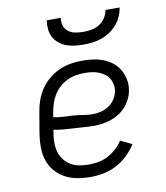

<svg xmlns="http://www.w3.org/2000/svg" viewBox="-84 -810 767 887"><g transform="rotate(-10 300.0 -366.0)"><path d="M270 8Q238 8 207.5 2.5Q177 -3 151 -17Q125 -31 105.5 -53.5Q86 -76 76.5 -104.5Q67 -133 66.5 -164.5Q66 -196 71 -228L88 -328Q92 -355 101.5 -382Q111 -409 127 -433Q143 -457 166.5 -476.5Q190 -496 216 -507.5Q242 -519 269.5 -523.5Q297 -528 324 -528Q350 -528 375.5 -524.5Q401 -521 423.5 -512Q446 -503 465 -488Q484 -473 496 -452Q508 -431 513 -406Q518 -381 513 -355Q510 -336 500.5 -316.5Q491 -297 477 -281Q463 -265 445 -253.5Q427 -242 406.5 -235Q386 -228 366 -225Q346 -222 326 -222Q302 -222 279 -224Q256 -226 232 -227Q208 -228 184.5 -230Q161 -232 138 -237L135 -218Q131 -196 131.5 -174Q132 -152 138 -132Q144 -112 157 -95.5Q170 -79 187.5 -68.5Q205 -58 226.5 -54Q248 -50 270 -50Q293 -50 316 -54Q339 -58 360.5 -69Q382 -80 401 -97Q420 -114 432 -134L486 -108Q469 -81 444.5 -57.5Q420 -34 391 -19Q362 -4 331 2Q300 8 270 8ZM330 -276Q349 -276 369 -281Q389 -286 406 -297.5Q423 -309 434.5 -327Q446 -345 449 -364Q452 -380 448.5 -396Q445 -412 437 -424.5Q429 -437 416 -446Q403 -455 388.5 -460.5Q374 -466 358 -468Q342 -470 325 -470Q305 -470 284 -466.5Q263 -463 243.5 -454Q224 -445 207.5 -430Q191 -415 179.5 -397Q168 -379 161.5 -359Q155 -339 151 -318L147 -294Q170 -289 193 -288Q216 -287 239.5 -285.5Q263 -284 285 -280Q307 -276 330 -276ZM343 -600Q322 -600 301.5 -602.5Q281 -605 262.5 -612Q244 -619 229 -631.5Q214 -644 205 -661Q196 -678 194 -698.5Q192 -719 195 -740H261Q258 -721 263.5 -703.5Q269 -686 283 -675.5Q297 -665 315.5 -661.5Q334 -658 353 -658Q372 -658 391.5 -661.5Q411 -665 428 -675.5Q445 -686 456.5 -703.5Q468 -721 471 -740H537Q534 -719 525 -698.5Q516 -678 501 -661Q486 -644 467 -631.5Q448 -619 427.5 -612Q407 -605 385.5 -602.5Q364 -600 343 -600Z"/></g></svg>

Font: Iosevka Etoile Light
Style: Italic
Weight: 300
Italic angle: -9°
Designer: Belleve Invis
Foundry: Belleve Invis
Version: Version 22.1.2; ttfautohint (v1.8.4)